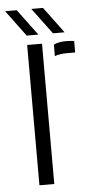

<svg xmlns="http://www.w3.org/2000/svg" viewBox="-77 -785 404 818"><g transform="rotate(-5 125.0 -376.0)"><path d="M171.5 -542.5V-591.5Q191.5 -602 224.5 -602Q232.5 -602 240.8 -601.5Q249 -601 259 -599.5V-550.5H225Q192 -550.5 171.5 -542.5ZM58 0V-600H121.5V0ZM59.5 -640 -23 -751.5H26.5L109.5 -640ZM172 -640 89 -751.5H139L221.5 -640Z"/></g></svg>

Font: Big Shoulders Stencil Text Light
Style: Regular
Weight: 300
Designer: Patric King
Foundry: XO Type Co
Version: Version 1.000